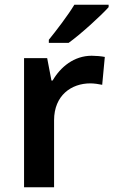

<svg xmlns="http://www.w3.org/2000/svg" viewBox="-20 -786 478 806"><path d="M436 -756V-766H292C265 -721 215 -656 185 -619V-606H268C317 -641 403 -719 436 -756ZM365 -552C291 -552 234 -505 201 -448H196L178 -542H81V0H207V-281C207 -386 280 -436 359 -436C374 -436 396 -433 409 -430L420 -547C405 -550 382 -552 365 -552Z"/></svg>

Font: Noto Sans Tai Tham SemiBold
Style: Regular
Weight: 600
Designer: Monotype Design Team 2013. Revised by David WIlliams 2020
Foundry: Monotype Imaging Inc.
Version: Version 2.002